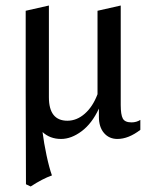

<svg xmlns="http://www.w3.org/2000/svg" viewBox="-20 -490 549 695"><path d="M488 -56V-20Q445 13 405 13Q375 13 356.5 -8.5Q338 -30 338 -67V-97Q313 -43 275.5 -15Q238 13 201 13Q161 13 134 -12Q139 28 148.5 72.5Q158 117 168 145Q134 157 91 185L74 177L73 -159V-451L157 -470V-138Q157 -53 224 -53Q258 -53 287 -78.5Q316 -104 333 -149V-451L417 -470V-110Q417 -75 424.5 -61Q432 -47 456 -47Q474 -47 488 -56Z"/></svg>

Font: Gupter Medium
Style: Regular
Weight: 500
Designer: Octavio Pardo
Version: Version 1.000